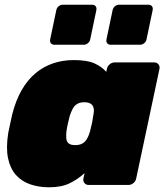

<svg xmlns="http://www.w3.org/2000/svg" viewBox="-20 -785 700 815"><path d="M188 10Q145 10 108.5 -2.5Q72 -15 47.5 -42.5Q23 -70 14 -114Q5 -158 15 -221Q20 -244 23.5 -261Q27 -278 32 -300Q47 -359 72 -402.5Q97 -446 130.5 -474Q164 -502 205 -516Q246 -530 293 -530Q350 -530 381 -516Q412 -502 431 -480L434 -493Q436 -504 445.5 -512Q455 -520 466 -520H635Q646 -520 652.5 -512Q659 -504 657 -493L558 -27Q556 -16 546.5 -8Q537 0 526 0H356Q345 0 338.5 -8Q332 -16 334 -27L339 -50Q309 -23 274.5 -6.5Q240 10 188 10ZM299 -169Q318 -169 330 -176Q342 -183 349.5 -196Q357 -209 362 -227Q368 -250 371 -264.5Q374 -279 377 -301Q380 -317 377 -328Q374 -339 364.5 -345Q355 -351 338 -351Q320 -351 308 -344Q296 -337 289 -324Q282 -311 276 -293Q272 -278 268 -260Q264 -242 262 -227Q260 -209 261.5 -196Q263 -183 272 -176Q281 -169 299 -169ZM450 -595Q440 -595 435 -601.5Q430 -608 432 -618L458 -742Q460 -752 468 -758.5Q476 -765 486 -765H610Q620 -765 625 -758.5Q630 -752 628 -742L602 -618Q600 -608 592 -601.5Q584 -595 574 -595ZM211 -595Q201 -595 196 -601.5Q191 -608 193 -618L219 -742Q221 -752 229 -758.5Q237 -765 247 -765H371Q381 -765 386 -758.5Q391 -752 389 -742L363 -618Q361 -608 353 -601.5Q345 -595 335 -595Z"/></svg>

Font: Rubik Light Black
Style: Italic
Weight: 900
Italic angle: -12°
Version: Version 2.104